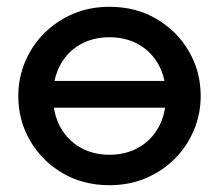

<svg xmlns="http://www.w3.org/2000/svg" viewBox="-20 -530 644 565"><path d="M112.6 -213.2V-291.9H493.2V-213.2ZM302.2 15Q224.2 15 163.6 -20.8Q103 -56.6 68.4 -116.2Q33.8 -175.9 33.8 -247.5Q33.8 -300.2 53.7 -347.7Q73.5 -395.2 109.6 -431.7Q145.8 -468.1 194.8 -489.1Q243.8 -510 302.2 -510Q380.1 -510 440.8 -474.2Q501.4 -438.4 536 -378.8Q570.6 -319.1 570.6 -247.5Q570.6 -194.8 550.7 -147.3Q530.9 -99.8 494.8 -63.3Q458.6 -26.9 409.7 -5.9Q360.8 15 302.2 15ZM302.2 -74.6Q350.2 -74.6 387.8 -95.8Q425.2 -117 446.7 -155.7Q468.2 -194.4 468.2 -247.5Q468.2 -300.6 446.7 -339.4Q425.2 -378.3 387.8 -399.3Q350.2 -420.4 302.2 -420.4Q253.9 -420.4 216.5 -399.3Q179.1 -378.3 157.7 -339.4Q136.2 -300.6 136.2 -247.5Q136.2 -194.4 157.7 -155.7Q179.1 -117 216.6 -95.8Q254.1 -74.6 302.2 -74.6Z"/></svg>

Font: Geologica-Sharp
Style: Regular
Weight: 100
Designer: Sindre Bremnes, Frode Helland
Foundry: Monokrom Skriftforlag AS
Version: Version 1.010;gftools[0.9.28]